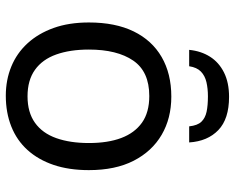

<svg xmlns="http://www.w3.org/2000/svg" viewBox="-92 -688 790 645"><g transform="rotate(90 302.5 -365.0)"><path d="M551 -269Q551 -202 533.5 -150.5Q516 -99 483.5 -63Q451 -27 404.5 -8.5Q358 10 301 10Q248 10 203 -8.5Q158 -27 125 -63Q92 -99 73.5 -150.5Q55 -202 55 -269Q55 -358 85 -419.5Q115 -481 171 -513.5Q227 -546 304 -546Q377 -546 432.5 -513.5Q488 -481 519.5 -419.5Q551 -358 551 -269ZM146 -269Q146 -206 162.5 -159.5Q179 -113 214 -88Q249 -63 303 -63Q357 -63 392 -88Q427 -113 443.5 -159.5Q460 -206 460 -269Q460 -333 443 -378Q426 -423 391.5 -447.5Q357 -472 302 -472Q220 -472 183 -418Q146 -364 146 -269ZM305 -740Q379 -740 416.5 -704Q454 -668 458 -606H404Q401 -634 388.5 -647Q376 -660 355 -664.5Q334 -669 303 -669Q277 -669 255.5 -664Q234 -659 220 -645.5Q206 -632 202 -606H147Q151 -646 170 -676Q189 -706 223 -723Q257 -740 305 -740Z"/></g></svg>

Font: Noto Sans Ambassadori
Style: Regular
Weight: 400
Designer: Monotype Design Team
Foundry: Monotype Imaging Inc.
Version: Version 2.013